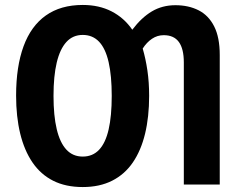

<svg xmlns="http://www.w3.org/2000/svg" viewBox="-20 -745 971 775"><path d="M582 -358Q582 -273 565.5 -205Q549 -137 516 -89Q483 -41 432.5 -15.5Q382 10 314 10Q245 10 194.5 -15.5Q144 -41 111 -89.5Q78 -138 61.5 -206Q45 -274 45 -359Q45 -476 75 -558Q105 -640 165 -682.5Q225 -725 314 -725Q380 -725 430.5 -699Q481 -673 514 -625Q551 -674 593 -699Q635 -724 688 -724Q741 -724 781.5 -703.5Q822 -683 844.5 -638.5Q867 -594 867 -523V0H722V-493Q722 -548 702 -575.5Q682 -603 641 -603Q615 -603 593.5 -588.5Q572 -574 556 -549Q568 -508 575 -460.5Q582 -413 582 -358ZM196 -358Q196 -278 209 -223.5Q222 -169 248 -141Q274 -113 314 -113Q354 -113 380 -140.5Q406 -168 418.5 -222.5Q431 -277 431 -358Q431 -439 418.5 -494Q406 -549 380 -576.5Q354 -604 314 -604Q274 -604 248 -575.5Q222 -547 209 -492.5Q196 -438 196 -358Z"/></svg>

Font: Noto Sans Display Condensed
Style: Bold
Weight: 700
Width: 3
Designer: Monotype Design Team
Foundry: Monotype Imaging Inc.
Version: Version 2.003